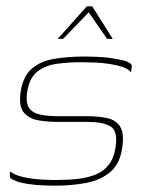

<svg xmlns="http://www.w3.org/2000/svg" viewBox="-20 -583 450 608"><path d="M153 5Q140 5 115.5 4Q91 3 65 -1Q39 -5 21 -14Q15 -17 13 -19.5Q11 -22 11 -27Q11 -32 12 -40Q27 -28 55 -22Q83 -16 111.5 -14.5Q140 -13 156 -13Q194 -13 226 -16.5Q258 -20 283.5 -30.5Q309 -41 325 -62Q341 -83 346 -117Q354 -169 329.5 -183Q305 -197 258 -197H165Q134 -197 104 -201.5Q74 -206 56.5 -225.5Q39 -245 45 -290Q52 -340 79.5 -364.5Q107 -389 150.5 -396.5Q194 -404 249 -404Q269 -404 297.5 -402.5Q326 -401 354 -395Q368 -393 378 -389.5Q388 -386 393.5 -381.5Q399 -377 397 -370L395 -354Q386 -365 368 -371Q350 -377 327.5 -380.5Q305 -384 281 -385Q257 -386 236 -386Q197 -386 160.5 -381Q124 -376 98.5 -356.5Q73 -337 66 -291Q61 -256 73 -240Q85 -224 110 -219.5Q135 -215 168 -215H256Q292 -215 319.5 -209Q347 -203 360.5 -182Q374 -161 367 -115Q360 -65 330 -39Q300 -13 254 -4Q208 5 153 5ZM163 -460 255 -563H272L337 -460H319L261 -544L180 -460Z"/></svg>

Font: Genos Thin
Style: Italic
Weight: 100
Italic angle: -8°
Designer: Robert E. Leuschke
Foundry: Robert E. Leuschke
Version: Version 1.010